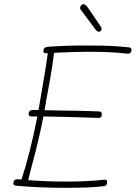

<svg xmlns="http://www.w3.org/2000/svg" viewBox="-20 -914 650 920"><path d="M610 -676Q610 -666 604.5 -661Q599 -656 591 -657Q542 -662 503 -664Q464 -666 400 -666Q341 -666 239 -661Q229 -577 203 -442L197 -406Q195 -392 193 -386Q259 -384 293 -384Q334 -384 398 -382L455 -380Q462 -380 465 -376.5Q468 -373 468 -364Q468 -349 451 -349L394 -351L284 -354L188 -356Q168 -251 130 -110L115 -51Q194 -44 296 -44Q403 -44 481 -53H483Q493 -53 493 -43Q493 -33 490 -28Q487 -23 477 -22Q418 -14 291 -14Q169 -14 58 -24Q44 -25 44 -34Q44 -55 64 -55L83 -54Q124 -177 159 -356H131Q117 -356 117 -368Q117 -376 122 -381.5Q127 -387 135 -387H164Q166 -394 168 -406L182 -489Q203 -608 209 -659H203Q194 -659 191 -661Q188 -663 188 -668Q188 -680 193.5 -684.5Q199 -689 212 -690Q291 -696 392 -696Q468 -696 509.5 -694Q551 -692 597 -687Q610 -686 610 -676ZM438 -772 374 -858Q370 -863 367 -867Q364 -871 364 -876Q364 -883 369 -888.5Q374 -894 380 -894Q390 -894 402 -876L460 -791Q467 -781 467 -776Q467 -770 463 -766Q459 -762 454 -762Q446 -762 438 -772Z"/></svg>

Font: Mali ExtraLight
Style: Italic
Weight: 275
Italic angle: -10°
Version: Version 1.000; ttfautohint (v1.6)